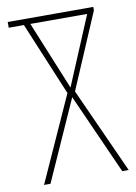

<svg xmlns="http://www.w3.org/2000/svg" viewBox="-82 -768 584 822"><g transform="rotate(-10 210.0 -357.0)"><path d="M42 0H70L226 -349L382 0H410L242 -371L382 -699V-714H10V-689H76L209 -370ZM226 -391 104 -689H351Z"/></g></svg>

Font: Noto Sans Georgian ExtraCondensed Thin
Style: Regular
Weight: 100
Width: 2
Designer: Monotype Design Team, Akaki Razmadze
Foundry: Google LLC
Version: Version 2.005